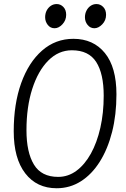

<svg xmlns="http://www.w3.org/2000/svg" viewBox="-20 -938 640 972"><path d="M267 15Q166 15 107.8 -60.5Q49.5 -136 49.5 -273.5Q49.5 -412 87.2 -517.2Q125 -622.5 193 -682Q261 -741.5 351.5 -741.5Q452.5 -741.5 511 -669.5Q569.5 -597.5 569.5 -460.5Q569.5 -357 547.5 -270.2Q525.5 -183.5 485.2 -119.5Q445 -55.5 389.5 -20.2Q334 15 267 15ZM274.5 -42.5Q325 -42.5 367 -73.5Q409 -104.5 440 -160.2Q471 -216 488 -291Q505 -366 505 -453.5Q505 -565 467 -624.2Q429 -683.5 344 -683.5Q276 -683.5 224.2 -631.2Q172.5 -579 143.2 -487.8Q114 -396.5 114 -279Q114 -167 151.8 -104.8Q189.5 -42.5 274.5 -42.5ZM256.5 -795Q235 -795 221.8 -812Q208.5 -829 208.5 -850.5Q208.5 -869.5 216.2 -884.5Q224 -899.5 237.2 -908.5Q250.5 -917.5 267 -917.5Q286.5 -917.5 300.8 -902.8Q315 -888 315 -863Q315 -835.5 296.2 -815.2Q277.5 -795 256.5 -795ZM458 -795Q437 -795 423.5 -811.8Q410 -828.5 410 -850.5Q410 -869 417.8 -884.2Q425.5 -899.5 438.8 -908.5Q452 -917.5 468.5 -917.5Q488 -917.5 502.5 -902.8Q517 -888 517 -863Q517 -835 497.8 -815Q478.5 -795 458 -795Z"/></svg>

Font: Spline Sans Mono Light
Style: Italic
Weight: 300
Italic angle: -4°
Monospace: yes
Version: Version 1.004